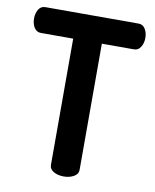

<svg xmlns="http://www.w3.org/2000/svg" viewBox="-83 -794 693 858"><g transform="rotate(10 264.0 -365.5)"><path d="M12 -673Q12 -696 22.5 -713.5Q33 -731 53 -731H476Q496 -731 506.5 -713.5Q517 -696 517 -673Q517 -649 506 -631.5Q495 -614 476 -614H330V-41Q330 -22 310.5 -11Q291 0 265 0Q238 0 219 -11Q200 -22 200 -41V-614H53Q34 -614 23 -631Q12 -648 12 -673Z"/></g></svg>

Font: Terminal Dosis
Style: Bold
Weight: 700
Designer: EdgarTolentino, PabloImpallari, IginoMarini
Foundry: EdgarTolentino, PabloImpallari, IginoMarini
Version: Version 1.006